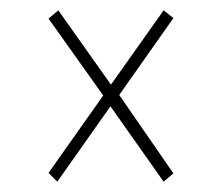

<svg xmlns="http://www.w3.org/2000/svg" viewBox="-20 -512 415 372"><path d="M297 -160 194 -306 91 -160 74 -177 180 -327 74 -476 93 -492 195 -348 297 -492 316 -477 211 -328 316 -176Z"/></svg>

Font: Inconsolata Condensed ExtraLight
Style: Regular
Weight: 200
Width: 3
Monospace: yes
Designer: Raph Levien, Cyreal, Brenton Simpson
Foundry: Raph Levien, Cyreal, Google
Version: Version 3.100; ttfautohint (v1.8.4.7-5d5b)